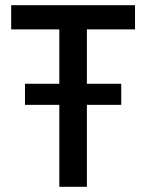

<svg xmlns="http://www.w3.org/2000/svg" viewBox="-20 -718 565 738"><path d="M314 -315V0H208V-315H76V-396H208V-605H23V-698H499V-605H314V-396H446V-315Z"/></svg>

Font: IBM Plex Sans Cond Medm
Style: Regular
Weight: 500
Width: 3
Designer: Mike Abbink, Paul van der Laan, Pieter van Rosmalen
Foundry: Bold Monday
Version: Version 1.3